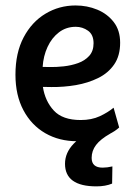

<svg xmlns="http://www.w3.org/2000/svg" viewBox="-20 -505 489 692"><path d="M258 4Q193.3 4 143.2 -24.9Q93.1 -53.8 64.4 -107.8Q35.7 -161.8 35.7 -235.7Q35.7 -314.6 65.2 -370.4Q94.6 -426.1 144 -455.7Q193.3 -485.3 252.5 -485.3Q294 -485.3 330.4 -470.3Q366.8 -455.3 389.9 -425.5Q413 -395.8 413 -351.1Q413 -303.9 391.5 -272.7Q370 -241.5 333.7 -223.7Q297.5 -205.9 253.8 -198.3Q210 -190.8 165.1 -191.3L134.6 -191.8Q142.5 -140.6 174 -106.5Q205.5 -72.4 270.8 -72.4Q310.1 -72.4 339.6 -86.1Q369 -99.8 389.4 -116.8L409.5 -45.5Q395.8 -32.6 372.8 -21.2Q349.8 -9.8 320.5 -2.9Q291.3 4 258 4ZM133.7 -263.9 159 -263.4Q182.3 -262.9 209.7 -265.9Q237 -268.9 261.4 -277.6Q285.8 -286.3 301.5 -303.6Q317.2 -321 317.2 -349Q317.2 -380.1 297.3 -394.3Q277.4 -408.4 253.1 -408.4Q218.6 -408.4 192.6 -388.6Q166.6 -368.8 151.4 -335.9Q136.2 -303 133.7 -263.9ZM327.6 166.7Q214.3 166.7 214.3 85.2Q214.3 45.6 245.5 13Q276.8 -19.7 334 -37L378 -23.8Q341.9 -3.4 326.1 17.6Q310.3 38.6 310.3 64.1Q310.3 99.2 350 99.2Q365.9 99.2 385.1 94.8L384.1 156.7Q360.2 166.7 327.6 166.7Z"/></svg>

Font: Kreon Light
Style: Regular
Weight: 300
Designer: Julia Petretta
Foundry: Julia Petretta and Eli Heuer
Version: Version 2.002